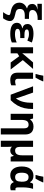

<svg xmlns="http://www.w3.org/2000/svg" viewBox="1782 -2618 1076 4680"><g transform="rotate(90 2320.0 -278.0)"><path d="M44.9 -213.9C44.9 -100.6 118.7 -28.8 259.8 -3.9C326.2 8.3 348.1 20 348.1 41C348.1 71.8 320.8 124.5 275.9 185.1H425.8C470.7 122.1 493.2 66.4 493.2 18.1C493.2 -48.3 442.9 -87.4 335 -108.9C290.5 -117.7 260.7 -126.5 245.1 -135.3C213.4 -152.3 198.2 -177.7 198.2 -224.1C198.2 -304.2 245.1 -344.2 357.9 -344.2H439.9V-446.8H358.9C263.2 -446.8 224.1 -471.2 224.1 -533.2C224.1 -571.3 243.2 -601.6 281.7 -624C319.8 -646 369.1 -657.2 429.2 -657.2H465.8V-759.8H73.2V-650.9H84C106 -650.9 149.9 -652.8 216.8 -657.2C117.2 -633.3 76.2 -593.8 76.2 -523.9C76.2 -458 111.8 -417 183.1 -399.9V-395C93.8 -359.9 44.9 -295.9 44.9 -213.9Z M833 -335.9C739.7 -335.9 698.2 -352.1 698.2 -395C698.2 -430.2 733.4 -445.8 807.1 -445.8C832 -445.8 856 -443.4 878.4 -438.5C900.9 -433.1 931.6 -422.9 970.2 -407.2L1016.1 -515.1C987.3 -527.3 954.1 -537.6 916.5 -544.9C878.4 -552.2 840.8 -556.2 803.2 -556.2C650.9 -556.2 564.9 -504.9 564.9 -413.1C564.9 -345.2 599.6 -303.2 668.9 -287.1V-282.2C575.2 -264.2 536.1 -220.7 536.1 -150.9C536.1 -43.9 629.9 9.8 803.2 9.8C888.7 9.8 959 -2.9 1015.1 -27.8V-147C986.3 -133.8 953.6 -123.5 918 -116.2C882.3 -108.9 847.7 -105 814 -105C726.6 -105 683.1 -125.5 683.1 -166C683.1 -212.9 731 -232.9 826.2 -232.9H908.2V-335.9Z M1277.3 -284.2 1278.8 -324.2 1280.3 -402.8V-545.9H1131.3V0H1280.3V-164.1L1350.1 -208L1503.4 0H1673.3L1445.3 -295.9L1660.2 -545.9H1501.5L1348.1 -367.2L1279.3 -284.2Z M1784.7 -606H1871.6C1907.2 -664.1 1937.5 -723.6 1962.9 -784.2V-795.9H1824.7C1821.3 -768.6 1814.9 -736.8 1806.6 -701.2C1797.9 -665.5 1790.5 -638.7 1784.7 -621.1ZM1751.5 -545.9V-170.9C1751.5 -50.3 1807.6 9.8 1931.2 9.8C1981.4 9.8 2023.9 1.5 2059.6 -15.1V-126C2022.9 -114.7 1991.7 -108.9 1965.3 -108.9C1926.3 -108.9 1900.4 -128.4 1900.4 -170.9V-545.9Z M2288.6 0H2422.4C2474.6 -52.2 2516.1 -105 2547.4 -159.2C2578.1 -212.9 2601.1 -270 2615.2 -330.6C2629.4 -390.6 2636.7 -462.4 2636.7 -545.9H2486.3C2486.3 -448.7 2478 -367.7 2461.4 -303.2C2444.8 -238.8 2418 -181.6 2380.4 -131.8H2376.5L2342.8 -243.2L2236.3 -545.9H2083.5Z M3257.8 -356C3257.8 -485.4 3190.9 -556.2 3064 -556.2C2989.7 -556.2 2929.2 -528.8 2896 -476.1H2887.7L2867.7 -545.9H2753.9V0H2902.8V-256.8C2902.8 -321.3 2912.1 -367.7 2930.7 -395.5C2949.2 -423.3 2979.5 -437 3021 -437C3082 -437 3108.9 -397.5 3108.9 -318.8V240.2H3257.8Z M3560.1 -545.9H3411.1V240.2H3560.1V84L3557.6 7.3L3555.2 -34.2C3576.2 -5.4 3611.3 9.8 3651.9 9.8C3709 9.8 3746.6 -18.1 3773.9 -73.2H3781.2L3802.2 0H3915V-545.9H3766.1V-289.1C3766.1 -161.6 3731 -108.9 3648.9 -108.9C3587.9 -108.9 3560.1 -148.4 3560.1 -227.1Z M4247.1 -606H4334C4369.6 -664.1 4399.9 -723.6 4425.3 -784.2V-795.9H4287.1C4283.7 -768.6 4277.3 -736.8 4269 -701.2C4260.3 -665.5 4252.9 -638.7 4247.1 -621.1ZM4252 9.8C4322.8 9.8 4376.5 -17.6 4412.1 -71.8H4422.4C4433.6 -42.5 4448.7 -21.5 4467.8 -9.3C4486.8 3.4 4514.6 9.8 4551.3 9.8C4561 9.8 4573.2 8.3 4588.4 5.9C4603 3.4 4612.8 0.5 4618.2 -2.9V-120.1C4609.4 -116.7 4599.6 -115.2 4589.4 -115.2C4562 -115.2 4548.3 -134.3 4548.3 -172.9V-325.2C4548.3 -358.9 4551.8 -396.5 4558.1 -437.5C4564.5 -478 4572.8 -514.2 4583 -545.9H4460C4445.8 -527.8 4435.1 -503.9 4427.2 -473.1H4419.9C4387.2 -527.8 4339.8 -555.2 4263.2 -555.2C4192.4 -555.2 4137.2 -530.3 4097.7 -481C4058.1 -431.6 4038.1 -361.3 4038.1 -271C4038.1 -182.6 4057.1 -113.8 4095.2 -64.5C4132.8 -15.1 4185.1 9.8 4252 9.8ZM4297.4 -108.9C4223.6 -108.9 4189.9 -162.6 4189.9 -270C4189.9 -380.9 4225.1 -436 4294.9 -436C4375 -436 4409.2 -389.2 4409.2 -272V-266.1C4407.7 -208 4398.4 -167 4381.3 -144C4363.8 -120.6 4335.9 -108.9 4297.4 -108.9Z"/></g></svg>

Font: Noto Reveo Sans
Style: Bold
Weight: 700
Designer: Monotype Design team
Foundry: Monotype Imaging Inc.
Version: Version 1.04